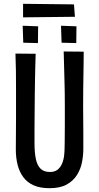

<svg xmlns="http://www.w3.org/2000/svg" viewBox="-20 -977 520 1007"><path d="M240 10Q190 10 156.5 -5Q123 -20 102.5 -47.5Q82 -75 72.5 -112Q63 -149 63 -192Q63 -227 63.5 -269.5Q64 -312 64 -355Q64 -398 64 -432Q64 -477 64 -520Q64 -563 63.5 -606.5Q63 -650 61 -696L167 -695Q166 -662 165 -625.5Q164 -589 163.5 -553Q163 -517 162.5 -484.5Q162 -452 162 -426Q162 -397 161.5 -368Q161 -339 161 -311.5Q161 -284 161 -262Q161 -240 161 -225Q161 -177 168 -143.5Q175 -110 192.5 -92.5Q210 -75 242 -75Q267 -75 282 -87Q297 -99 305.5 -119Q314 -139 316.5 -163Q319 -187 319 -212Q319 -222 319.5 -249Q320 -276 320 -319.5Q320 -363 320 -424Q320 -488 318.5 -540.5Q317 -593 316 -634.5Q315 -676 314 -707L419 -706Q419 -673 418.5 -642.5Q418 -612 417.5 -580Q417 -548 416.5 -510Q416 -472 416 -422Q417 -337 417 -277Q417 -217 417 -194Q417 -162 410 -126Q403 -90 383.5 -59Q364 -28 329.5 -9Q295 10 240 10ZM101 -886V-957L368 -954L373 -889ZM179 -751 102 -753 99 -842 180 -839ZM380 -751 303 -753 300 -842 381 -839Z"/></svg>

Font: Truculenta SemiBold
Style: Regular
Weight: 600
Version: Version 1.002